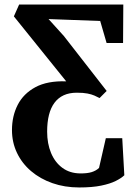

<svg xmlns="http://www.w3.org/2000/svg" viewBox="-20 -575 593 850"><path d="M330.7 254.9Q266.3 254.9 212 235.8Q157.6 216.7 117.4 182.4Q77.2 148.1 55.1 101.6Q33 55.2 33 0.8Q33 -61 58.4 -110.8Q83.9 -160.6 137 -189.2Q190 -217.7 273.1 -214.9L41.4 -502.5L64.7 -554.9H525.9L524.8 -384.7H451.9L423.6 -482.1L194.9 -490.6L262.7 -415.6L452.2 -172.4L420.8 -140.9Q410.3 -146.6 397.8 -152Q385.4 -157.4 367.2 -161Q348.9 -164.6 319.9 -164.6Q286.8 -164.6 262.1 -153.3Q237.5 -141.9 221.1 -119.9Q204.8 -98 196.7 -65.9Q188.7 -33.9 188.7 7.5Q188.7 60.9 206.1 102.4Q223.5 144 256.1 168Q288.6 192 334 192.7Q366.4 193.1 385.9 186.9Q405.5 180.7 418.4 168.5L448.5 36.9H521.2L530.4 200.9Q517.3 213.6 492.4 226.1Q467.6 238.6 428 246.7Q388.4 254.9 330.7 254.9Z"/></svg>

Font: Merriweather Light
Style: Regular
Weight: 300
Version: Version 2.100